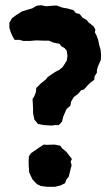

<svg xmlns="http://www.w3.org/2000/svg" viewBox="-20 -705 417 737"><path d="M126 -229 112 -246 107 -270V-284L106 -307L105 -325L112 -336L118 -352L119 -367L137 -385L156 -400L163 -409L177 -419L194 -430L206 -436L220 -447L226 -456L236 -472L239 -490L236 -511L227 -521L216 -527L208 -537L197 -539L184 -542L167 -549H146L119 -550L96 -548H69L55 -552H36L28 -566L21 -582L16 -598V-618L26 -635L42 -647L64 -661L90 -669L104 -673L121 -683L138 -685L157 -681L180 -683L197 -684L219 -676L241 -672L262 -666L271 -655L286 -651L297 -637L313 -628L320 -619L339 -604L346 -592L344 -581L351 -568L357 -551L361 -531L366 -515L368 -494L367 -475L356 -450L352 -436V-426L343 -412L342 -399L326 -387L316 -377L302 -361L292 -359L280 -345L263 -332L253 -315L250 -299L235 -286L229 -272L223 -258L218 -238L206 -225H191L179 -223L146 -225ZM161 12 137 9 122 2 105 -16 100 -26 92 -43 90 -72V-89L91 -105L99 -117L115 -128L125 -135L148 -150L160 -149L189 -150L211 -146L218 -136L234 -123L245 -109L256 -95L251 -84L255 -71L249 -48L244 -27L235 -16L230 -2L212 7L191 12Z"/></svg>

Font: Winky Rough SemiBold
Style: Regular
Weight: 600
Designer: Simon Atzbach
Foundry: typofactur
Version: Version 1.206; ttfautohint (v1.8.4.7-5d5b)